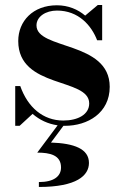

<svg xmlns="http://www.w3.org/2000/svg" viewBox="-20 -490 492 763"><path d="M58 10 109.5 -37.5C137 -13.5 170.5 2.5 209 8L128 116.5C178 116.5 222.5 126 222.5 175.5C222.5 211 193.5 233.5 134.5 233.5V253C285 253 333.5 207.5 333.5 157.5C333.5 101.5 274.5 79.5 182.5 76.5L232 10C234 10 236 10 238 10C328.5 10 416 -41 416 -145C416 -327.5 125 -291.5 125 -389C125 -424 161.5 -448 206.5 -448C292.5 -448 343.5 -388.5 366 -330H386V-470H368.5L318.5 -428C289.5 -452.5 251.5 -469 206 -469C111 -469 52.5 -406 52.5 -327C52.5 -136.5 334.5 -182.5 334.5 -79C334.5 -35 289.5 -11 231.5 -11C151.5 -11 90.5 -63 60.5 -148H40.5V10Z"/></svg>

Font: Bodoni* 11pt
Style: Bold
Weight: 700
Version: Version 2.3